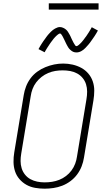

<svg xmlns="http://www.w3.org/2000/svg" viewBox="-20 -1129 640 1157"><path d="M249 8Q220 8 191.5 3Q163 -2 139 -15.5Q115 -29 97 -50Q79 -71 70.5 -97Q62 -123 61.5 -152.5Q61 -182 66 -211L123 -556Q127 -582 137 -608Q147 -634 164 -657Q181 -680 204.5 -697Q228 -714 254 -724.5Q280 -735 306.5 -740.5Q333 -746 361 -746Q390 -746 418 -739.5Q446 -733 470 -720Q494 -707 512 -686Q530 -665 539 -638.5Q548 -612 548 -583Q548 -554 543 -524L486 -179Q482 -153 472 -127Q462 -101 445 -78Q428 -55 404.5 -37.5Q381 -20 355 -10Q329 0 302 4Q275 8 249 8ZM249 -30Q272 -30 294 -33.5Q316 -37 337.5 -45.5Q359 -54 378 -68.5Q397 -83 411 -102Q425 -121 433 -142.5Q441 -164 444 -186L501 -531Q505 -554 505 -577Q505 -600 498.5 -621Q492 -642 478 -659Q464 -676 444.5 -686.5Q425 -697 403 -701Q381 -705 358 -705Q335 -705 313.5 -701.5Q292 -698 270.5 -689Q249 -680 230.5 -665.5Q212 -651 198 -632.5Q184 -614 176 -592.5Q168 -571 165 -549L108 -204Q104 -181 104 -158.5Q104 -136 110.5 -115Q117 -94 130.5 -77Q144 -60 163 -49.5Q182 -39 204 -34.5Q226 -30 249 -30ZM441 -813Q435 -813 430 -814Q425 -815 420.5 -817Q416 -819 412 -822Q408 -825 404 -828.5Q400 -832 397 -835.5Q394 -839 391.5 -843Q389 -847 386.5 -851.5Q384 -856 381.5 -860.5Q379 -865 377 -869.5Q375 -874 373 -878Q371 -882 368.5 -887.5Q366 -893 363.5 -897.5Q361 -902 359 -906.5Q357 -911 354.5 -914.5Q352 -918 349 -922.5Q346 -927 342 -927Q338 -927 334 -924.5Q330 -922 327 -919.5Q324 -917 319 -912.5Q314 -908 312 -905.5Q310 -903 308 -901Q306 -899 303.5 -896Q301 -893 299 -890Q297 -887 294.5 -884Q292 -881 289.5 -877.5Q287 -874 284 -870Q281 -866 278.5 -862Q276 -858 273 -853.5Q270 -849 267 -844.5Q264 -840 261 -835Q258 -830 255 -825Q252 -820 249 -814L212 -833Q217 -843 222 -851Q227 -859 232 -867Q237 -875 242 -882Q247 -889 251.5 -895Q256 -901 260 -907Q264 -913 268.5 -918Q273 -923 277 -927.5Q281 -932 287 -938Q293 -944 299 -948.5Q305 -953 312 -957Q319 -961 326.5 -963.5Q334 -966 341 -966Q347 -966 352 -964.5Q357 -963 361.5 -961Q366 -959 370 -956.5Q374 -954 378 -950.5Q382 -947 385 -943.5Q388 -940 390.5 -935.5Q393 -931 395.5 -927Q398 -923 400.5 -918.5Q403 -914 405 -909.5Q407 -905 409 -900.5Q411 -896 413.5 -891Q416 -886 418.5 -881Q421 -876 423 -872Q425 -868 427.5 -864.5Q430 -861 433 -856Q436 -851 440 -851Q444 -851 448 -853.5Q452 -856 455 -858.5Q458 -861 463 -866Q468 -871 470 -873Q472 -875 474 -877.5Q476 -880 478.5 -883Q481 -886 483 -888.5Q485 -891 487.5 -894.5Q490 -898 492.5 -901.5Q495 -905 498 -908.5Q501 -912 503.5 -916.5Q506 -921 509 -925Q512 -929 515 -934Q518 -939 521 -944Q524 -949 527 -954Q530 -959 533 -965L570 -945Q565 -936 560 -927.5Q555 -919 550 -911.5Q545 -904 540 -897Q535 -890 530.5 -883.5Q526 -877 522 -871.5Q518 -866 513.5 -861Q509 -856 505 -851.5Q501 -847 495 -840.5Q489 -834 483 -829.5Q477 -825 470 -821Q463 -817 455.5 -815Q448 -813 441 -813ZM574 -1071H274V-1109H574Z"/></svg>

Font: Iosevka Curly XLtExObl
Style: Regular
Weight: 200
Width: 7
Italic angle: -9°
Monospace: yes
Designer: Belleve Invis
Foundry: Belleve Invis
Version: Version 11.0.1; ttfautohint (v1.8.3)